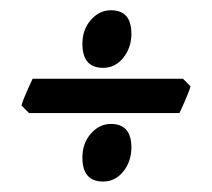

<svg xmlns="http://www.w3.org/2000/svg" viewBox="-20 -427 409 371"><path d="M348.1 -260.3Q345.7 -251 337.9 -233.2Q330.1 -215.3 326.7 -208.5H36.1L21.5 -223.1Q23.9 -232.4 31.5 -249.5Q39.1 -266.6 43 -274.9H333.5ZM233.9 -361.8Q233.9 -335 218.3 -315.4Q202.6 -295.9 179.2 -295.9Q139.2 -295.9 139.2 -342.3Q139.2 -369.6 155.5 -388.4Q171.9 -407.2 194.3 -407.2Q233.9 -407.2 233.9 -361.8ZM233.9 -142.1Q233.9 -115.2 218.3 -95.7Q202.6 -76.2 179.2 -76.2Q139.2 -76.2 139.2 -122.6Q139.2 -149.9 155.5 -168.7Q171.9 -187.5 194.3 -187.5Q233.9 -187.5 233.9 -142.1Z"/></svg>

Font: Namdhinggo ExtraBold
Style: Regular
Weight: 800
Designer: Victor Gaultney
Foundry: SIL International
Version: Version 3.001